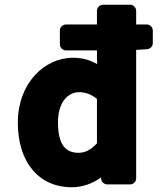

<svg xmlns="http://www.w3.org/2000/svg" viewBox="-20 -751 707 808"><path d="M388 -148C361 -119 338 -108 310 -108C257 -108 224 -141 224 -236C224 -324 268 -363 313 -363C338 -363 361 -356 388 -335ZM623 -623C623 -634 613 -648 598 -648H553V-706C553 -717 543 -731 528 -731H413C402 -731 388 -721 388 -706V-648H257C246 -648 232 -638 232 -623V-564C232 -553 242 -539 257 -539H388V-508V-507L389 -481C362 -497 328 -508 288 -508C165 -508 55 -399 55 -235C55 -69 143 37 282 37C328 37 370 21 405 -4L406 4C408 15 419 25 431 25H528C539 25 553 15 553 0V-541L600 -544C611 -545 623 -555 623 -569Z"/></svg>

Font: Falling Sky
Style: Blk
Weight: 900
Designer: Paul D. Hunt
Foundry: Adobe Systems Incorporated
Version: Version 1.02